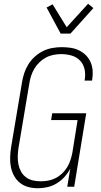

<svg xmlns="http://www.w3.org/2000/svg" viewBox="-20 -994 540 1022"><path d="M182 8Q155 8 130.5 1.5Q106 -5 86.5 -20.5Q67 -36 55 -58Q43 -80 38 -105Q33 -130 34 -157Q35 -184 39 -210L97 -555Q101 -580 109 -604.5Q117 -629 131 -651.5Q145 -674 165.5 -692.5Q186 -711 209.5 -722.5Q233 -734 258.5 -738.5Q284 -743 309 -743Q333 -743 356.5 -739.5Q380 -736 400.5 -726Q421 -716 437 -700Q453 -684 462 -663.5Q471 -643 473 -619.5Q475 -596 471 -572L470 -565H430L431 -570Q436 -599 430 -626Q424 -653 405.5 -672Q387 -691 360.5 -698.5Q334 -706 306 -706Q286 -706 265 -702Q244 -698 225 -688Q206 -678 190 -662.5Q174 -647 163 -628.5Q152 -610 145.5 -590Q139 -570 136 -549L78 -204Q75 -183 74.5 -161.5Q74 -140 78 -119.5Q82 -99 91.5 -81.5Q101 -64 117 -51.5Q133 -39 153.5 -34Q174 -29 196 -29Q216 -29 236 -32.5Q256 -36 275 -45.5Q294 -55 310 -70Q326 -85 337 -103Q348 -121 354.5 -140.5Q361 -160 365 -180L393 -355H252L258 -391H439L375 0H338L354 -97Q342 -73 323.5 -52.5Q305 -32 282 -18Q259 -4 233 2Q207 8 182 8ZM303 -815 228 -954 260 -971 335 -849 449 -974 477 -951 355 -815Z"/></svg>

Font: Iosevka Term Curly Extralight
Style: Italic
Weight: 200
Italic angle: -9°
Designer: Belleve Invis
Foundry: Belleve Invis
Version: Version 32.3.0